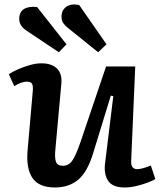

<svg xmlns="http://www.w3.org/2000/svg" viewBox="-20 -815 717 849"><path d="M19 -487Q34 -497 58.5 -508Q83 -519 111 -527Q139 -535 163 -535Q209 -535 232.5 -511.5Q256 -488 251 -442L225 -156Q221 -117 227.5 -99.5Q234 -82 258 -82Q283 -82 298.5 -103Q314 -124 336 -187L449 -521H578L560 -104Q558 -67 587 -67Q607 -67 647 -83L667 -23Q653 -15 630 -6.5Q607 2 581 8Q555 14 531 14Q477 14 457.5 -16.5Q438 -47 445 -96L481 -390L470 -392L392 -138Q367 -55 326 -20.5Q285 14 223 14Q152 14 123.5 -28Q95 -70 102 -150L125 -413Q127 -437 121 -445.5Q115 -454 99 -454Q75 -454 43 -434ZM281 -691Q268 -701 260 -712.5Q252 -724 252 -740Q252 -770 273 -785Q294 -800 330 -793L451 -619L414 -584ZM95 -681Q65 -702 65 -731Q65 -762 86 -775Q107 -788 144 -784L274 -619L240 -584Z"/></svg>

Font: Literata 7pt SemiBold
Style: Italic
Weight: 600
Italic angle: -2°
Designer: Latin by Veronika Burian and Jose Scaglione. Greek by Irene Vlachou. Cyrillic by Vera Evstafieva
Foundry: TypeTogether
Version: Version 3.002